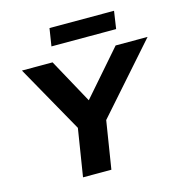

<svg xmlns="http://www.w3.org/2000/svg" viewBox="-128 -1022 1081 1138"><g transform="rotate(-15 413.0 -453.0)"><path d="M241 0 299 -364 310 -251 55 -705H243L393 -431H391L630 -705H826L425 -251L473 -364L415 0ZM261 -798 278 -906H674L658 -798Z"/></g></svg>

Font: Nunito Sans 7pt SemiExpanded ExtraBold
Style: Italic
Weight: 800
Width: 6
Italic angle: -9°
Designer: Vernon Adams
Foundry: Vernon Adams
Version: Version 3.101;gftools[0.9.27]